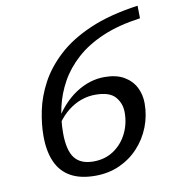

<svg xmlns="http://www.w3.org/2000/svg" viewBox="-82 -802 807 886"><g transform="rotate(-10 321.0 -359.5)"><path d="M621.5 -729 622.5 -670Q520 -656 445.2 -624Q370.5 -592 319.8 -546.2Q269 -500.5 238.5 -445.5Q208 -390.5 194.5 -330.8Q181 -271 181 -210.5Q181 -129 209 -92.8Q237 -56.5 297 -56.5Q351 -56.5 391.5 -83.5Q432 -110.5 454.8 -155.8Q477.5 -201 477.5 -255Q477.5 -297 451 -327.8Q424.5 -358.5 357.5 -358.5Q323.5 -358.5 291.2 -347Q259 -335.5 230.5 -313.2Q202 -291 178.5 -258L167 -264Q189.5 -305 217.8 -336.2Q246 -367.5 278.2 -388.8Q310.5 -410 344.5 -420.8Q378.5 -431.5 413.5 -431.5Q468.5 -431.5 504.2 -410.8Q540 -390 557.8 -355.8Q575.5 -321.5 575.5 -280.5Q575.5 -222 555 -169.8Q534.5 -117.5 497 -77Q459.5 -36.5 408 -13.2Q356.5 10 294 10Q224.5 10 179 -15.5Q133.5 -41 111.5 -90.8Q89.5 -140.5 89.5 -212.5Q89.5 -267.5 102.5 -330.5Q115.5 -393.5 148.8 -456Q182 -518.5 241.8 -574Q301.5 -629.5 394.8 -670Q488 -710.5 621.5 -729Z"/></g></svg>

Font: Newsreader 7pt
Style: Italic
Weight: 400
Italic angle: -17°
Designer: Hugues Gentile
Foundry: Production Type
Version: Version 1.003